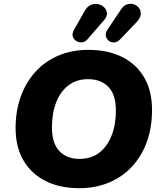

<svg xmlns="http://www.w3.org/2000/svg" viewBox="-20 -978 847 1009"><path d="M396 11Q295 11 220 -26.5Q145 -64 103.5 -134.5Q62 -205 62 -305Q62 -396 89.5 -471.5Q117 -547 167.5 -602Q218 -657 288.5 -686.5Q359 -716 445 -716Q547 -716 622 -678.5Q697 -641 738 -570.5Q779 -500 779 -401Q779 -309 752 -233.5Q725 -158 674 -103Q623 -48 552.5 -18.5Q482 11 396 11ZM398 -143Q459 -143 501 -175Q543 -207 566 -264.5Q589 -322 589 -397Q589 -481 549.5 -521.5Q510 -562 442 -562Q383 -562 340.5 -530Q298 -498 275.5 -441Q253 -384 253 -308Q253 -225 292 -184Q331 -143 398 -143ZM441 -773Q428 -757 411 -755.5Q394 -754 380.5 -762.5Q367 -771 362.5 -786Q358 -801 368 -820L426 -922Q439 -945 458.5 -952.5Q478 -960 496.5 -956Q515 -952 528 -939Q541 -926 542 -908Q543 -890 525 -870ZM612 -772Q597 -756 580.5 -755Q564 -754 552 -763.5Q540 -773 536.5 -788.5Q533 -804 544 -821L615 -927Q629 -949 647.5 -955Q666 -961 683 -955.5Q700 -950 710.5 -936Q721 -922 719.5 -903Q718 -884 700 -864Z"/></svg>

Font: Nunito ExtraLight Black
Style: Italic
Weight: 900
Italic angle: -9°
Version: Version 3.602